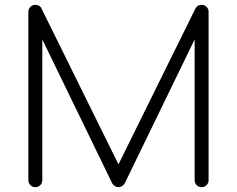

<svg xmlns="http://www.w3.org/2000/svg" viewBox="-20 -779 986 799"><path d="M848 -29Q848 -17 839.5 -8.5Q831 0 819 0Q807 0 798.5 -8.5Q790 -17 790 -29V-615L499 -16Q495 -9 488 -4.5Q481 0 473 0Q465 0 458 -4.5Q451 -9 447 -16L156 -615V-29Q156 -17 147.5 -8.5Q139 0 127 0Q115 0 106.5 -8.5Q98 -17 98 -29V-730Q98 -742 106.5 -750.5Q115 -759 127 -759Q135 -759 142.5 -755Q150 -751 153 -743L473 -95L793 -743Q801 -759 819 -759Q831 -759 839.5 -750.5Q848 -742 848 -730Z"/></svg>

Font: Hanken Light
Style: Light
Weight: 300
Designer: Alfredo Marco Pradil
Foundry: Hanken Design Co.
Version: Version 2.06 2014